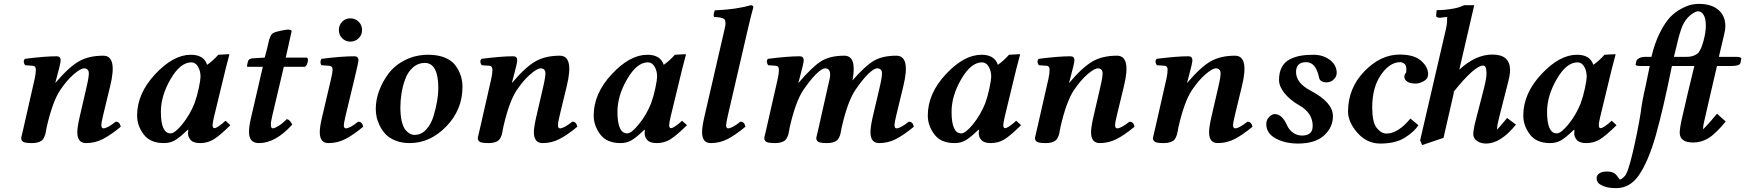

<svg xmlns="http://www.w3.org/2000/svg" viewBox="-20 -725 8962 986"><path d="M389.2 -125 423.8 -274.9Q439.5 -341.3 435.5 -356.4Q431.6 -374 412.1 -374Q394 -374 358.6 -343.5Q323.2 -313 289.1 -262.2Q250 -204.1 219.7 -71.8Q218.8 -67.4 216.6 -54.4Q214.4 -41.5 212.6 -35.2Q210.9 -28.8 206.1 -18.6Q201.2 -8.3 194.3 -3.2Q187.5 2 175 5.9Q162.6 9.8 146 9.8Q109.9 9.8 99.4 3.4Q88.9 -2.9 88.9 -17.1Q88.9 -19 101.6 -71.8L158.2 -320.8Q164.1 -347.7 164.1 -366.9Q164.1 -386.2 148.9 -387.2L108.9 -390.1Q95.7 -409.2 107.9 -422.9Q210 -436 271 -436Q291.5 -436 291.5 -415Q291.5 -400.9 269.5 -320.3L264.2 -300.8L265.1 -299.8Q334 -380.9 385 -409.9Q436 -439 510 -439Q584 -439 545.9 -283.2L509.8 -133.8Q500.5 -95.7 500.5 -82.5Q500.5 -65.9 511.2 -65.9Q531.2 -65.9 574.2 -100.1Q595.2 -100.1 600.1 -74.2Q546.9 -30.3 506.8 -10.3Q466.8 9.8 421.9 9.8Q377 9.8 377 -46.4Q377.4 -73.7 389.2 -125Z M979 -194.8Q992.2 -231 1001 -273.4Q1009.8 -315.9 1009.8 -331.1Q1009.8 -360.8 996.8 -382.8Q983.9 -404.8 962.9 -404.8Q905.8 -404.8 856 -318.8Q806.2 -232.9 806.2 -150.9Q806.2 -40 856 -40Q877.9 -40 916.5 -87.4Q955.1 -134.8 979 -194.8ZM945.8 -39.1Q945.8 -52.2 946.8 -58.1L944.8 -59.1Q899.9 -16.1 876 -3.2Q852.1 9.8 821.8 9.8Q751 9.8 717.5 -35.2Q684.1 -80.1 684.1 -131.8Q684.1 -244.6 777.1 -344.2Q870.1 -443.8 960 -443.8Q1026.9 -443.8 1043.9 -392.1Q1073.7 -413.1 1101.1 -443.8L1155.8 -446.8Q1157.7 -446.8 1157.7 -443.8Q1135.3 -359.9 1126.5 -320.8L1079.1 -125Q1072.3 -96.2 1071.8 -83Q1071.8 -66.9 1081.1 -66.9Q1096.2 -66.9 1138.2 -105L1163.1 -82Q1107.9 -27.8 1076.9 -9Q1045.9 9.8 1007.8 9.8Q973.6 9.8 959.7 -5.6Q945.8 -21 945.8 -39.1Z M1268.6 -118.2 1329.6 -381.8H1254.4Q1248.5 -381.8 1248.5 -383.8Q1248.5 -393.6 1253.4 -409.2Q1257.3 -425.3 1281.7 -425.8L1339.4 -429.2L1352.5 -479Q1354.5 -485.8 1357.4 -500.5Q1360.4 -515.1 1362.5 -522Q1364.7 -528.8 1368.7 -538.3Q1372.6 -547.9 1379.6 -553Q1386.7 -558.1 1396.5 -561Q1411.6 -564.9 1422.6 -567.4Q1433.6 -569.8 1447.5 -572Q1461.4 -574.2 1469.5 -572Q1477.5 -569.8 1477.5 -564Q1477.5 -563 1457.5 -474.1L1447.3 -429.2H1556.6Q1564.5 -423.3 1559.6 -404.8Q1554.7 -386.2 1545.4 -381.8H1437.5L1377.4 -127Q1370.6 -98.6 1371.1 -84Q1371.1 -65.9 1381.3 -65.9Q1390.1 -65.9 1411.9 -79.3Q1433.6 -92.8 1451.7 -112.8Q1460.4 -112.8 1469 -103.5Q1477.5 -94.2 1480.5 -85Q1394.5 10.3 1309.6 9.8Q1258.8 9.8 1258.8 -46.9Q1258.8 -76.2 1268.6 -118.2Z M1737.3 -528.6Q1720.2 -545.9 1720.2 -571Q1720.2 -596.2 1737.3 -613.5Q1754.4 -630.9 1779.3 -630.9Q1804.2 -630.9 1821.8 -613.5Q1839.4 -596.2 1839.4 -571Q1839.4 -545.9 1821.8 -528.6Q1804.2 -511.2 1779.3 -511.2Q1754.4 -511.2 1737.3 -528.6ZM1800.3 -320.3 1755.4 -133.8Q1746.1 -92.8 1745.6 -82.5Q1745.6 -65.9 1756.3 -65.9Q1776.4 -65.9 1819.3 -100.1Q1840.3 -100.1 1845.2 -74.2Q1792 -30.3 1752.2 -10.3Q1712.4 9.8 1667.2 9.8Q1622.1 9.8 1622.1 -46.4Q1622.1 -74.7 1634.3 -125L1679.2 -315.9Q1688 -354 1688 -367.2Q1688 -386.2 1670.4 -387.2L1630.4 -390.1Q1625.5 -397 1625.7 -407Q1626 -417 1631.3 -422.9Q1733.4 -436 1800.3 -436Q1820.8 -436 1820.8 -415Q1820.3 -403.3 1800.3 -320.3Z M2036.1 -172.9Q2036.1 -129.9 2043.9 -99.4Q2051.8 -68.8 2064.2 -55.4Q2076.7 -42 2087.2 -37.1Q2097.7 -32.2 2108.9 -32.2Q2143.1 -32.2 2168.5 -59.6Q2193.8 -86.9 2206.3 -128.4Q2218.8 -169.9 2224.9 -206.5Q2231 -243.2 2231 -272Q2231 -401.9 2161.1 -401.9Q2127 -401.9 2100.8 -378.9Q2074.7 -356 2061.3 -319.6Q2047.9 -283.2 2042 -246.1Q2036.1 -209 2036.1 -172.9ZM1909.7 -165Q1909.7 -211.9 1927.2 -259.5Q1944.8 -307.1 1976.8 -349.1Q2008.8 -391.1 2062.3 -417.5Q2115.7 -443.8 2179.7 -443.8Q2228.5 -443.8 2264.6 -429Q2300.8 -414.1 2319.3 -388.4Q2337.9 -362.8 2346.4 -335.9Q2355 -309.1 2355 -278.8Q2355 -161.6 2272 -75.9Q2189 9.8 2084 9.8Q2043 9.8 2011 -3.2Q1979 -16.1 1960.4 -35.6Q1941.9 -55.2 1929.9 -80.1Q1918 -105 1913.8 -126Q1909.7 -147 1909.7 -165Z M2733.9 -125 2768.6 -274.9Q2784.2 -341.3 2780.3 -356.4Q2776.4 -374 2756.8 -374Q2738.8 -374 2703.4 -343.5Q2668 -313 2633.8 -262.2Q2594.7 -204.1 2564.5 -71.8Q2563.5 -67.4 2561.3 -54.4Q2559.1 -41.5 2557.4 -35.2Q2555.7 -28.8 2550.8 -18.6Q2545.9 -8.3 2539.1 -3.2Q2532.2 2 2519.8 5.9Q2507.3 9.8 2490.7 9.8Q2454.6 9.8 2444.1 3.4Q2433.6 -2.9 2433.6 -17.1Q2433.6 -19 2446.3 -71.8L2502.9 -320.8Q2508.8 -347.7 2508.8 -366.9Q2508.8 -386.2 2493.7 -387.2L2453.6 -390.1Q2440.4 -409.2 2452.6 -422.9Q2554.7 -436 2615.7 -436Q2636.2 -436 2636.2 -415Q2636.2 -400.9 2614.3 -320.3L2608.9 -300.8L2609.9 -299.8Q2678.7 -380.9 2729.7 -409.9Q2780.8 -439 2854.7 -439Q2928.7 -439 2890.6 -283.2L2854.5 -133.8Q2845.2 -95.7 2845.2 -82.5Q2845.2 -65.9 2856 -65.9Q2876 -65.9 2918.9 -100.1Q2939.9 -100.1 2944.8 -74.2Q2891.6 -30.3 2851.6 -10.3Q2811.5 9.8 2766.6 9.8Q2721.7 9.8 2721.7 -46.4Q2722.2 -73.7 2733.9 -125Z M3323.7 -194.8Q3336.9 -231 3345.7 -273.4Q3354.5 -315.9 3354.5 -331.1Q3354.5 -360.8 3341.6 -382.8Q3328.6 -404.8 3307.6 -404.8Q3250.5 -404.8 3200.7 -318.8Q3150.9 -232.9 3150.9 -150.9Q3150.9 -40 3200.7 -40Q3222.7 -40 3261.2 -87.4Q3299.8 -134.8 3323.7 -194.8ZM3290.5 -39.1Q3290.5 -52.2 3291.5 -58.1L3289.6 -59.1Q3244.6 -16.1 3220.7 -3.2Q3196.8 9.8 3166.5 9.8Q3095.7 9.8 3062.3 -35.2Q3028.8 -80.1 3028.8 -131.8Q3028.8 -244.6 3121.8 -344.2Q3214.8 -443.8 3304.7 -443.8Q3371.6 -443.8 3388.7 -392.1Q3418.5 -413.1 3445.8 -443.8L3500.5 -446.8Q3502.4 -446.8 3502.4 -443.8Q3480 -359.9 3471.2 -320.8L3423.8 -125Q3417 -96.2 3416.5 -83Q3416.5 -66.9 3425.8 -66.9Q3440.9 -66.9 3482.9 -105L3507.8 -82Q3452.6 -27.8 3421.6 -9Q3390.6 9.8 3352.5 9.8Q3318.4 9.8 3304.4 -5.6Q3290.5 -21 3290.5 -39.1Z M3698.2 -563Q3702.6 -581.5 3704.6 -592Q3706.5 -602.5 3705.3 -611.6Q3704.1 -620.6 3701.9 -624.3Q3699.7 -627.9 3690.7 -631.3Q3681.6 -634.8 3673.3 -635.7Q3665 -636.7 3646.5 -638.2Q3641.6 -652.3 3651.4 -671.9Q3764.6 -676.8 3835 -698.2Q3842.3 -698.2 3845.9 -694.8Q3849.6 -691.4 3848.1 -685.1Q3837.4 -647.9 3822.3 -583L3718.3 -133.8Q3709 -93.3 3709 -82.5Q3709 -65.9 3719.2 -65.9Q3739.3 -65.9 3782.2 -100.1Q3803.2 -100.1 3808.1 -74.2Q3754.9 -30.3 3715.1 -10.3Q3675.3 9.8 3630.4 9.8Q3585.4 9.8 3585.4 -46.4Q3585.4 -73.2 3597.2 -125Z M4241.2 -322.3Q4250 -374 4217.8 -374Q4200.7 -374 4170.9 -344.5Q4141.1 -314.9 4105 -262.2Q4065.9 -204.1 4035.6 -71.8Q4034.7 -67.4 4032.5 -54.4Q4030.3 -41.5 4028.6 -35.2Q4026.9 -28.8 4022 -18.6Q4017.1 -8.3 4010.3 -3.2Q4003.4 2 3991 5.9Q3978.5 9.8 3961.9 9.8Q3925.8 9.8 3915.3 3.4Q3904.8 -2.9 3904.8 -17.1Q3904.8 -19 3917.5 -71.8L3974.1 -320.8Q3980 -347.7 3980 -366.9Q3980 -386.2 3964.8 -387.2L3924.8 -390.1Q3911.6 -409.2 3923.8 -422.9Q4025.9 -436 4086.9 -436Q4107.4 -436 4107.4 -415Q4107.4 -400.9 4085.4 -320.3L4080.1 -300.8L4081.1 -299.8Q4151.9 -382.8 4197.3 -410.9Q4242.7 -439 4315.9 -439Q4381.8 -439 4357.9 -312Q4423.3 -387.2 4468 -413.1Q4512.7 -439 4583 -439Q4657.2 -439 4619.1 -283.2L4583 -133.8Q4573.7 -95.7 4573.7 -82.5Q4573.7 -65.9 4584 -65.9Q4604 -65.9 4647 -100.1Q4668 -100.1 4672.9 -74.2Q4619.6 -30.3 4579.8 -10.3Q4540 9.8 4495.1 9.8Q4450.2 9.8 4450.2 -46.4Q4450.2 -74.2 4461.9 -125L4497.1 -274.9Q4512.7 -341.3 4508.8 -356.4Q4504.9 -374 4484.9 -374Q4467.8 -374 4437.7 -344.5Q4407.7 -314.9 4372.1 -262.2Q4333 -204.1 4302.7 -71.8Q4301.8 -67.4 4299.3 -54.4Q4296.9 -41.5 4295.4 -35.2Q4293.9 -28.8 4288.8 -18.6Q4283.7 -8.3 4276.9 -3.2Q4270 2 4257.8 5.9Q4245.6 9.8 4229 9.8Q4192.9 9.8 4182.4 3.4Q4171.9 -2.9 4171.9 -17.1Q4171.9 -19 4184.6 -71.8L4240.7 -320.8Q4241.2 -321.8 4241.2 -322.3Z M5039.6 -194.8Q5052.7 -231 5061.5 -273.4Q5070.3 -315.9 5070.3 -331.1Q5070.3 -360.8 5057.4 -382.8Q5044.4 -404.8 5023.4 -404.8Q4966.3 -404.8 4916.5 -318.8Q4866.7 -232.9 4866.7 -150.9Q4866.7 -40 4916.5 -40Q4938.5 -40 4977.1 -87.4Q5015.6 -134.8 5039.6 -194.8ZM5006.3 -39.1Q5006.3 -52.2 5007.3 -58.1L5005.4 -59.1Q4960.4 -16.1 4936.5 -3.2Q4912.6 9.8 4882.3 9.8Q4811.5 9.8 4778.1 -35.2Q4744.6 -80.1 4744.6 -131.8Q4744.6 -244.6 4837.6 -344.2Q4930.7 -443.8 5020.5 -443.8Q5087.4 -443.8 5104.5 -392.1Q5134.3 -413.1 5161.6 -443.8L5216.3 -446.8Q5218.3 -446.8 5218.3 -443.8Q5195.8 -359.9 5187 -320.8L5139.6 -125Q5132.8 -96.2 5132.3 -83Q5132.3 -66.9 5141.6 -66.9Q5156.7 -66.9 5198.7 -105L5223.6 -82Q5168.5 -27.8 5137.5 -9Q5106.4 9.8 5068.4 9.8Q5034.2 9.8 5020.3 -5.6Q5006.3 -21 5006.3 -39.1Z M5595.2 -125 5629.9 -274.9Q5645.5 -341.3 5641.6 -356.4Q5637.7 -374 5618.2 -374Q5600.1 -374 5564.7 -343.5Q5529.3 -313 5495.1 -262.2Q5456.1 -204.1 5425.8 -71.8Q5424.8 -67.4 5422.6 -54.4Q5420.4 -41.5 5418.7 -35.2Q5417 -28.8 5412.1 -18.6Q5407.2 -8.3 5400.4 -3.2Q5393.6 2 5381.1 5.9Q5368.7 9.8 5352.1 9.8Q5315.9 9.8 5305.4 3.4Q5294.9 -2.9 5294.9 -17.1Q5294.9 -19 5307.6 -71.8L5364.3 -320.8Q5370.1 -347.7 5370.1 -366.9Q5370.1 -386.2 5355 -387.2L5314.9 -390.1Q5301.8 -409.2 5314 -422.9Q5416 -436 5477.1 -436Q5497.6 -436 5497.6 -415Q5497.6 -400.9 5475.6 -320.3L5470.2 -300.8L5471.2 -299.8Q5540 -380.9 5591.1 -409.9Q5642.1 -439 5716.1 -439Q5790 -439 5752 -283.2L5715.8 -133.8Q5706.5 -95.7 5706.5 -82.5Q5706.5 -65.9 5717.3 -65.9Q5737.3 -65.9 5780.3 -100.1Q5801.3 -100.1 5806.2 -74.2Q5752.9 -30.3 5712.9 -10.3Q5672.9 9.8 5627.9 9.8Q5583 9.8 5583 -46.4Q5583.5 -73.7 5595.2 -125Z M6201.2 -125 6235.8 -274.9Q6251.5 -341.3 6247.6 -356.4Q6243.7 -374 6224.1 -374Q6206.1 -374 6170.7 -343.5Q6135.3 -313 6101.1 -262.2Q6062 -204.1 6031.7 -71.8Q6030.8 -67.4 6028.6 -54.4Q6026.4 -41.5 6024.7 -35.2Q6022.9 -28.8 6018.1 -18.6Q6013.2 -8.3 6006.3 -3.2Q5999.5 2 5987.1 5.9Q5974.6 9.8 5958 9.8Q5921.9 9.8 5911.4 3.4Q5900.9 -2.9 5900.9 -17.1Q5900.9 -19 5913.6 -71.8L5970.2 -320.8Q5976.1 -347.7 5976.1 -366.9Q5976.1 -386.2 5960.9 -387.2L5920.9 -390.1Q5907.7 -409.2 5919.9 -422.9Q6022 -436 6083 -436Q6103.5 -436 6103.5 -415Q6103.5 -400.9 6081.5 -320.3L6076.2 -300.8L6077.1 -299.8Q6146 -380.9 6197 -409.9Q6248 -439 6322 -439Q6396 -439 6357.9 -283.2L6321.8 -133.8Q6312.5 -95.7 6312.5 -82.5Q6312.5 -65.9 6323.2 -65.9Q6343.3 -65.9 6386.2 -100.1Q6407.2 -100.1 6412.1 -74.2Q6358.9 -30.3 6318.8 -10.3Q6278.8 9.8 6233.9 9.8Q6189 9.8 6189 -46.4Q6189.5 -73.7 6201.2 -125Z M6844.2 -358.9Q6846.7 -336.9 6834 -322.3Q6821.3 -307.6 6807.1 -304.2Q6789.1 -299.3 6772.9 -305.2Q6756.8 -311 6753.9 -326.2Q6737.8 -405.8 6688 -405.8Q6635.7 -405.8 6635.7 -355Q6635.7 -298.8 6710 -259.8Q6825.2 -199.2 6825.2 -128.9Q6825.2 -70.8 6779.5 -29.3Q6733.9 12.2 6645.5 12.2Q6580.1 12.2 6531.5 -13.9Q6482.9 -40 6482.9 -87.9Q6482.9 -109.9 6497.6 -124.5Q6512.2 -139.2 6526.4 -139.2Q6564 -139.2 6589.8 -81.1Q6601.1 -56.2 6621.6 -42.5Q6642.1 -28.8 6666.5 -28.8Q6721.2 -28.8 6721.2 -78.1Q6721.2 -144.5 6653.8 -183.1Q6604.5 -211.4 6576.4 -246.6Q6548.3 -281.7 6548.3 -314Q6548.3 -352.1 6562 -378.7Q6575.7 -405.3 6601.1 -418.9Q6626.5 -432.6 6656.2 -438.2Q6686 -443.8 6725.1 -443.8Q6772 -443.8 6806.2 -419.7Q6840.3 -395.5 6844.2 -358.9Z M7068.8 12.2Q6999 12.2 6950.9 -43Q6902.8 -98.1 6902.8 -151.9Q6902.8 -272 6986.3 -358.4Q7069.8 -444.8 7168 -444.8Q7242.2 -444.8 7278.1 -412.8Q7314 -380.9 7314 -344.2Q7314 -320.3 7291.5 -308.1Q7269 -295.9 7251 -295.9Q7221.2 -295.9 7206.5 -305.9Q7191.9 -315.9 7191.9 -331.1Q7191.9 -342.3 7202.1 -354H7201.2Q7202.1 -355 7202.1 -371.1Q7202.1 -390.1 7191.7 -397.9Q7181.2 -405.8 7170.9 -405.8Q7116.7 -405.8 7071.8 -340.8Q7026.9 -275.9 7026.9 -172.9Q7026.9 -97.7 7049.8 -68.4Q7072.8 -39.1 7100.1 -39.1Q7159.2 -39.1 7223.1 -116.2L7264.2 -82Q7242.2 -47.9 7194.1 -17.8Q7146 12.2 7068.8 12.2ZM7272.9 -3.9 7405.8 -577.1Q7410.6 -599.1 7411.1 -613.8Q7411.1 -637.7 7413.1 -638.2Q7404.3 -637.2 7383.8 -634.8Q7380.9 -633.8 7376 -633.8Q7355 -633.8 7355 -644L7357.9 -672.9Q7400.9 -672.9 7445.8 -681.2Q7472.7 -686 7499 -698.2H7550.8L7474.1 -367.2Q7558.1 -445.3 7645 -444.8Q7734.9 -444.8 7734.9 -363.8Q7734.9 -338.9 7719.7 -283.2Q7700.7 -208 7679.2 -124Q7668 -82 7668 -62V-59.1Q7680.2 -71.3 7719.7 -119.1L7765.1 -85Q7686 12.2 7611.8 12.2Q7585 12.2 7565.4 -1Q7545.9 -14.2 7545.9 -36.1Q7545.9 -61 7561 -117.2Q7568.8 -147 7583.5 -204.6Q7598.1 -262.2 7602.1 -276.9Q7614.3 -326.7 7613.8 -348.1Q7613.8 -388.2 7597.2 -388.2Q7552.2 -388.2 7442.9 -251L7446.8 -252Q7438 -211.9 7419.9 -134.5Q7401.9 -57.1 7393.1 -17.1L7283.2 20Z M8097.7 -194.8Q8110.8 -231 8119.6 -273.4Q8128.4 -315.9 8128.4 -331.1Q8128.4 -360.8 8115.5 -382.8Q8102.5 -404.8 8081.5 -404.8Q8024.4 -404.8 7974.6 -318.8Q7924.8 -232.9 7924.8 -150.9Q7924.8 -40 7974.6 -40Q7996.6 -40 8035.2 -87.4Q8073.7 -134.8 8097.7 -194.8ZM8064.5 -39.1Q8064.5 -52.2 8065.4 -58.1L8063.5 -59.1Q8018.6 -16.1 7994.6 -3.2Q7970.7 9.8 7940.4 9.8Q7869.6 9.8 7836.2 -35.2Q7802.7 -80.1 7802.7 -131.8Q7802.7 -244.6 7895.8 -344.2Q7988.8 -443.8 8078.6 -443.8Q8145.5 -443.8 8162.6 -392.1Q8192.4 -413.1 8219.7 -443.8L8274.4 -446.8Q8276.4 -446.8 8276.4 -443.8Q8253.9 -359.9 8245.1 -320.8L8197.8 -125Q8190.9 -96.2 8190.4 -83Q8190.4 -66.9 8199.7 -66.9Q8214.8 -66.9 8256.8 -105L8281.7 -82Q8226.6 -27.8 8195.6 -9Q8164.6 9.8 8126.5 9.8Q8092.3 9.8 8078.4 -5.6Q8064.5 -21 8064.5 -39.1Z M8642.1 -433.1Q8684.1 -433.1 8706.1 -459H8705.1Q8717.3 -474.1 8728.8 -517.1Q8740.2 -560.1 8740.2 -592.8Q8740.2 -629.9 8728.8 -648.4Q8717.3 -667 8700.2 -667Q8686 -667 8660.6 -647Q8635.3 -627 8618.2 -587.9Q8603 -547.9 8590.3 -490.2Q8588.4 -480.5 8583.3 -461.7Q8578.1 -442.9 8576.2 -433.1ZM8565.9 -386.2 8563 -372.1Q8521 -164.1 8483.2 -30Q8445.3 104 8395 176.8Q8350.1 240.7 8280.3 241.2Q8240.2 241.2 8215.6 231.2Q8190.9 221.2 8185.1 210.7Q8179.2 200.2 8179.2 189Q8179.2 175.8 8192.6 165.8Q8206.1 155.8 8234.4 155.8Q8268.6 155.8 8284.2 178.2Q8297.4 197.3 8299.3 196.8Q8306.2 196.8 8323.2 179.9Q8340.3 163.1 8365.2 56.6Q8390.1 -49.8 8405.3 -144Q8413.1 -208 8430.2 -279.8L8452.1 -386.2H8405.3Q8379.4 -386.2 8379.4 -393.1Q8382.3 -406.2 8383.3 -411.1Q8385.3 -418.9 8397.2 -426Q8409.2 -433.1 8431.2 -433.1H8460.9Q8477.1 -502.9 8503.7 -555.9Q8530.3 -608.9 8556.6 -636.5Q8583 -664.1 8614.5 -680.4Q8646 -696.8 8666 -700.9Q8686 -705.1 8704.1 -705.1Q8768.1 -705.1 8804.2 -674.6Q8840.3 -644 8840.3 -591.8Q8840.3 -570.8 8834 -546.9Q8817.9 -476.1 8807.1 -433.1H8894Q8921.9 -433.1 8922.4 -423.8L8918 -401.9Q8914.1 -385.7 8870.1 -386.2H8797.4Q8787.6 -343.3 8767.3 -256.6Q8747.1 -169.9 8737.3 -126Q8726.1 -82 8726.1 -65.9Q8726.1 -61.5 8722.2 -58.6Q8737.3 -68.4 8797.4 -141.1L8842.3 -101.1Q8790.5 -38.1 8753.9 -15.6Q8717.3 6.8 8676.3 6.8Q8606.4 6.8 8606 -43Q8606 -66.9 8618.2 -120.1Q8627.9 -164.1 8648.9 -252.9Q8669.9 -341.8 8681.2 -386.2ZM8721.2 -58.1 8718.3 -57.1Q8720.2 -57.1 8721.2 -58.1Z"/></svg>

Font: Linux Libertine
Style: Semibold Italic
Weight: 600
Italic angle: -11.5°
Designer: Philipp H. Poll
Foundry: Philipp H. Poll
Version: Version 5.1.2 ; ttfautohint (v0.9)